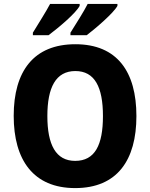

<svg xmlns="http://www.w3.org/2000/svg" viewBox="-20 -951 768 981"><path d="M580 -921V-931H428C409 -893 370 -832 340 -784V-771H423C471 -808 560 -884 580 -921ZM387 -921V-931H236C216 -893 178 -833 148 -784V-771H228C280 -810 367 -883 387 -921ZM677 -358C677 -584 579 -725 365 -725C152 -725 50 -587 50 -359C50 -133 151 10 364 10C579 10 677 -133 677 -358ZM222 -358C222 -504 265 -588 365 -588C464 -588 506 -506 506 -358C506 -210 465 -129 364 -129C265 -129 222 -212 222 -358Z"/></svg>

Font: Noto Sans Sinhala UI SemiCondensed ExtraBold
Style: Regular
Weight: 800
Width: 4
Designer: Jelle Bosma - Monotype Design Team
Foundry: Monotype Imaging Inc.
Version: Version 2.006